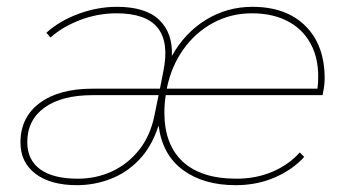

<svg xmlns="http://www.w3.org/2000/svg" viewBox="-20 -540 1043 563"><path d="M206 3Q128 3 84 -30.5Q40 -64 40 -122Q40 -196 96.5 -238Q153 -280 252 -280H449L459 -331Q494 -501 322 -501Q267 -501 215.5 -481.5Q164 -462 128 -430L116 -444Q155 -479 210.5 -499.5Q266 -520 323 -520Q407 -520 447 -481.5Q487 -443 484 -376Q522 -444 584 -482Q646 -520 720 -520Q819 -520 875.5 -464Q932 -408 932 -310Q932 -297 930 -284Q928 -271 926 -261H466Q462 -236 462 -210Q462 -116 516 -66Q570 -16 673 -16Q731 -16 779 -36.5Q827 -57 859 -93L872 -80Q839 -43 786.5 -20Q734 3 671 3Q577 3 516.5 -41.5Q456 -86 445 -172Q425 -110 388 -71.5Q351 -33 303.5 -15Q256 3 206 3ZM469 -280H911Q919 -351 896.5 -400.5Q874 -450 828 -475.5Q782 -501 719 -501Q657 -501 605 -473Q553 -445 517.5 -395Q482 -345 469 -280ZM445 -261H252Q161 -261 110.5 -224.5Q60 -188 60 -123Q60 -71 98 -43.5Q136 -16 208 -16Q262 -16 308.5 -37.5Q355 -59 388 -100.5Q421 -142 433 -202Z"/></svg>

Font: Montserrat Thin
Style: Italic
Weight: 100
Italic angle: -11.3°
Designer: Julieta Ulanovsky
Foundry: Julieta Ulanovsky
Version: Version 9.000; ttfautohint (v1.8.4.7-5d5b)